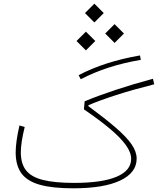

<svg xmlns="http://www.w3.org/2000/svg" viewBox="-20 -1020 855 1040"><path d="M85.4 -340.3Q64.9 -251.5 64.9 -194.3Q64.9 -124 95.9 -81.3Q127 -38.6 195.6 -19.3Q264.2 0 377 0Q541.5 0 630.9 -42Q720.2 -84 720.2 -161.1Q720.2 -198.2 692.9 -238Q665.5 -277.8 607.7 -327.9Q549.8 -377.9 458.5 -445.3L459 -450.2Q521 -476.6 609.4 -505.1Q697.8 -533.7 815.4 -563.5L808.6 -593.3Q702.6 -564.9 606.2 -533Q509.8 -501 438.5 -471.2L434.6 -427.7Q518.1 -370.6 575.2 -322.8Q632.3 -274.9 661.4 -234.6Q690.4 -194.3 690.4 -159.7Q690.4 -96.2 611.6 -62.7Q532.7 -29.3 381.8 -29.3Q275.9 -29.3 212.4 -45.4Q148.9 -61.5 120.8 -97.7Q92.8 -133.8 92.8 -194.3Q92.8 -221.2 97.9 -254.6Q103 -288.1 113.8 -332ZM738.3 -719.7Q642.1 -703.1 559.3 -676.5Q476.6 -649.9 405.8 -612.8L417.5 -590.8Q488.3 -627.9 569.3 -654.1Q650.4 -680.2 742.7 -695.8ZM549.8 -838.4 600.6 -787.6 651.4 -838.4 600.6 -889.2ZM394.5 -797.9 445.3 -747.1 496.1 -797.9 445.3 -848.6ZM440.4 -949.2 491.2 -898.4 542 -949.2 491.2 -1000Z"/></svg>

Font: Estedad-FD VF
Style: Regular
Weight: 100
Designer: Amin Abedi
Version: Version 7.3